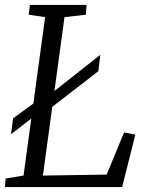

<svg xmlns="http://www.w3.org/2000/svg" viewBox="-20 -763 607 783"><path d="M0 0 3 -35 76 -47 164 -693 97 -703 102 -743H333L330 -703L243 -693L155 -47L415 -51L486 -223L532 -214L478 0ZM25 -215.5 33.5 -280.5 131.5 -352 158.5 -357.5 389 -539.5 381 -472.5 168 -308 137.5 -303Z"/></svg>

Font: Merriweather Light 18pt Light
Style: Italic
Weight: 300
Italic angle: -7.8°
Version: Version 2.101